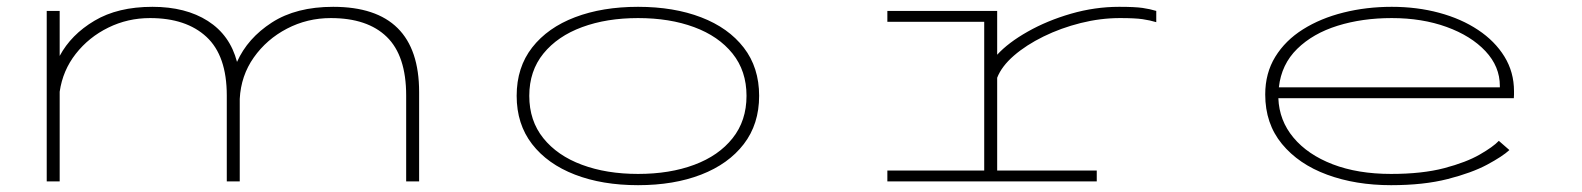

<svg xmlns="http://www.w3.org/2000/svg" viewBox="-20 -532 4640 563"><path d="M117 0V-500H155V-368Q188.5 -430.5 257 -471.2Q325.5 -512 427 -512Q524.5 -512 589.5 -470.5Q654.5 -429 675 -350.5Q706 -420 777.2 -466Q848.5 -512 957 -512Q1209 -512 1209 -262V0H1171V-252Q1171 -368.5 1114.2 -423.8Q1057.5 -479 950 -479Q881 -479 821.5 -448Q762 -417 724.2 -363.5Q686.5 -310 683 -242V0H645V-252Q645 -368.5 585.5 -423.8Q526 -479 420 -479Q354.5 -479 297.5 -451Q240.5 -423 202.2 -374.2Q164 -325.5 155 -263V0Z M1851 11Q1746 11 1665.8 -20Q1585.5 -51 1540.2 -109.5Q1495 -168 1495 -251Q1495 -334.5 1540.5 -392.8Q1586 -451 1666.2 -481.5Q1746.5 -512 1851 -512Q1956 -512 2036 -481.2Q2116 -450.5 2161 -392.2Q2206 -334 2206 -251Q2206 -168 2161 -109.5Q2116 -51 2036 -20Q1956 11 1851 11ZM1851 -22Q1944 -22 2015.8 -48.8Q2087.5 -75.5 2128.2 -126.8Q2169 -178 2169 -251Q2169 -324 2128 -375Q2087 -426 2015.2 -452.5Q1943.5 -479 1851 -479Q1759 -479 1687 -452.5Q1615 -426 1573.5 -375Q1532 -324 1532 -251Q1532 -178 1573.2 -126.8Q1614.5 -75.5 1686.5 -48.8Q1758.5 -22 1851 -22Z M2582 0V-32H2866V-468H2582V-500H2904V-371.5Q2936.5 -407 2993.5 -439.2Q3050.5 -471.5 3120.5 -491.8Q3190.5 -512 3261.5 -512Q3307.5 -512 3330 -508.8Q3352.5 -505.5 3370.5 -500V-467Q3352.5 -472.5 3330.2 -475.8Q3308 -479 3264 -479Q3207 -479 3149 -464.5Q3091 -450 3040 -425Q2989 -400 2953 -368.8Q2917 -337.5 2904 -304V-32H3196V0Z M4059 11Q3955 11 3871.5 -19.8Q3788 -50.5 3739 -110Q3690 -169.5 3690 -255Q3690 -317.5 3719.5 -365.5Q3749 -413.5 3800.8 -446Q3852.5 -478.5 3919.5 -495.2Q3986.5 -512 4061 -512Q4135 -512 4200 -494.5Q4265 -477 4314.2 -444.2Q4363.5 -411.5 4391.5 -366Q4419.5 -320.5 4419.5 -264.5Q4419.5 -261 4419.5 -254.5Q4419.5 -248 4419 -244H3728.5Q3731 -178.5 3772.8 -128.5Q3814.5 -78.5 3888 -50.2Q3961.5 -22 4059 -22Q4150.5 -22 4215 -39Q4279.5 -56 4319 -78.8Q4358.5 -101.5 4375 -119L4406 -92Q4386 -73.5 4340.8 -49.2Q4295.5 -25 4225 -7Q4154.5 11 4059 11ZM4061 -479Q3974.5 -479 3902.2 -456.5Q3830 -434 3783.8 -388.8Q3737.5 -343.5 3730 -276H4378V-280Q4378 -337 4335.8 -382Q4293.5 -427 4221.8 -453Q4150 -479 4061 -479Z"/></svg>

Font: Trispace Expanded Thin
Style: Regular
Weight: 100
Width: 7
Designer: Tyler Finck
Foundry: Etcetera Type Company
Version: Version 1.210; ttfautohint (v1.8.3)